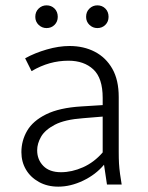

<svg xmlns="http://www.w3.org/2000/svg" viewBox="-20 -690 554 718"><path d="M60 -121Q60 -164 81.5 -201Q103 -238 152.5 -262.5Q202 -287 284 -292L364 -297V-324Q364 -398 329 -430.5Q294 -463 236 -463Q200 -463 166 -453.5Q132 -444 98 -424L74 -472Q110 -492 155 -505Q200 -518 240 -518Q293 -518 334.5 -496.5Q376 -475 400 -433Q424 -391 424 -327V-122Q424 -97 425 -79Q426 -61 429 -39L435 0H380L369 -74Q338 -37 291 -14.5Q244 8 198 8Q157 8 125.5 -9.5Q94 -27 77 -56Q60 -85 60 -121ZM119 -128Q119 -93 142 -69.5Q165 -46 208 -46Q249 -46 290.5 -64.5Q332 -83 364 -120V-254L291 -248Q222 -243 185 -223.5Q148 -204 133.5 -178.5Q119 -153 119 -128ZM112 -627Q112 -646 124.5 -658Q137 -670 154 -670Q172 -670 184 -658Q196 -646 196 -627Q196 -609 184 -597Q172 -585 154 -585Q137 -585 124.5 -597Q112 -609 112 -627ZM302 -627Q302 -646 314.5 -658Q327 -670 344 -670Q362 -670 374 -658Q386 -646 386 -627Q386 -609 374 -597Q362 -585 344 -585Q327 -585 314.5 -597Q302 -609 302 -627Z"/></svg>

Font: Radio Canada Light
Style: Regular
Weight: 300
Designer: Charles Daoud, Etienne Aubert Bonn, Alexandre Saumier Demers, Jacques Le Bailly
Foundry: Radio-Canada
Version: Version 2.104;gftools[0.9.28.dev5+ged2979d]